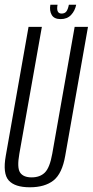

<svg xmlns="http://www.w3.org/2000/svg" viewBox="-27 -789 393 814"><path d="M99.5 5Q36 5 10 -24Q-16 -53 -2.5 -128.5L94 -675H150.5L55 -137Q44.5 -78 58.2 -57.5Q72 -37 107 -37Q142.5 -37 163.2 -57.5Q184 -78 194.5 -137L289.5 -675H346L249.5 -128.5Q236.5 -53 199.8 -24Q163 5 99.5 5ZM230 -708Q202.5 -708 192.2 -725.8Q182 -743.5 186.5 -769H217Q210 -731.5 234 -731.5Q248 -731.5 254.8 -741Q261.5 -750.5 265 -769H296Q291 -743.5 274.5 -725.8Q258 -708 230 -708Z"/></svg>

Font: Anybody Condensed Light
Style: Italic
Weight: 300
Width: 3
Italic angle: -10°
Designer: Tyler Finck
Foundry: Etcetera Type Company
Version: Version 1.010; ttfautohint (v1.8.3) -l 8 -r 50 -G 200 -x 14 